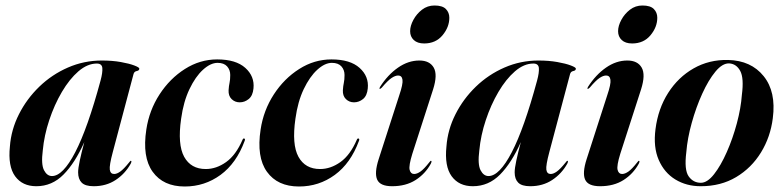

<svg xmlns="http://www.w3.org/2000/svg" viewBox="-20 -668 2850 698"><path d="M390 -115Q377 -66.5 379.2 -51Q381.5 -35.5 395 -35.5Q405 -35.5 417.5 -44.5Q430 -53.5 449 -77Q454 -84 456 -83.5Q460 -82.5 455 -72.5Q434.5 -36 400.2 -13.5Q366 9 320.5 9Q290 9 277 -4Q264 -17 264 -41.5Q264 -56 270 -84.2Q276 -112.5 286.5 -151.5Q253 -76 211 -33.5Q169 9 112 9Q61.5 9 35 -27.2Q8.5 -63.5 16 -135.5Q20.5 -196.5 48.8 -252.5Q77 -308.5 122.8 -352.8Q168.5 -397 227 -422.5Q285.5 -448 350.5 -448Q388 -448 419 -442.5Q450 -437 468.2 -430Q486.5 -423 486.5 -418.5Q486.5 -411.5 477.2 -409.8Q468 -408 465.5 -399ZM135.5 -121Q129 -70.5 140 -49.2Q151 -28 169 -28Q208.5 -28 253.5 -114.5Q298.5 -201 345.5 -375Q353.5 -404.5 352 -420.8Q350.5 -437 332 -437Q298 -437 265.2 -408.8Q232.5 -380.5 205 -333.8Q177.5 -287 159 -231.2Q140.5 -175.5 135.5 -121Z M771 -439.5Q745.5 -439.5 718 -414.5Q690.5 -389.5 668.8 -344Q647 -298.5 638.5 -236.5Q625 -142.5 649.5 -98Q674 -53.5 728 -53.5Q766.5 -53.5 802 -78.8Q837.5 -104 861.5 -159.5Q864 -165.5 867.5 -164.5Q872.5 -163.5 869.5 -156Q839.5 -74.5 781.8 -32.2Q724 10 651.5 10Q573.5 10 535 -43.5Q496.5 -97 512 -197.5Q522.5 -267 560 -324.8Q597.5 -382.5 652.2 -417.2Q707 -452 769.5 -452Q837.5 -452 871.8 -421.2Q906 -390.5 901.5 -346.5Q899 -320 884.2 -308Q869.5 -296 851.5 -296Q834 -296 822 -307.8Q810 -319.5 811 -340Q812 -356 814.5 -367Q817 -378 817 -395.5Q817 -414 805.5 -426.8Q794 -439.5 771 -439.5Z M1186.5 -439.5Q1161 -439.5 1133.5 -414.5Q1106 -389.5 1084.2 -344Q1062.5 -298.5 1054 -236.5Q1040.5 -142.5 1065 -98Q1089.5 -53.5 1143.5 -53.5Q1182 -53.5 1217.5 -78.8Q1253 -104 1277 -159.5Q1279.5 -165.5 1283 -164.5Q1288 -163.5 1285 -156Q1255 -74.5 1197.2 -32.2Q1139.5 10 1067 10Q989 10 950.5 -43.5Q912 -97 927.5 -197.5Q938 -267 975.5 -324.8Q1013 -382.5 1067.8 -417.2Q1122.5 -452 1185 -452Q1253 -452 1287.2 -421.2Q1321.5 -390.5 1317 -346.5Q1314.5 -320 1299.8 -308Q1285 -296 1267 -296Q1249.5 -296 1237.5 -307.8Q1225.5 -319.5 1226.5 -340Q1227.5 -356 1230 -367Q1232.5 -378 1232.5 -395.5Q1232.5 -414 1221 -426.8Q1209.5 -439.5 1186.5 -439.5Z M1522 -510Q1497.5 -510 1484.2 -522.5Q1471 -535 1471 -554.5Q1471 -574 1482.8 -595.8Q1494.5 -617.5 1514.2 -632.8Q1534 -648 1559.5 -648Q1588.5 -648 1601 -635.2Q1613.5 -622.5 1613.5 -603.5Q1613.5 -569.5 1588.8 -539.8Q1564 -510 1522 -510ZM1479 -109Q1465.5 -65.5 1469.2 -50.5Q1473 -35.5 1485.5 -35.5Q1496 -35.5 1508.8 -44.5Q1521.5 -53.5 1540 -77Q1545 -84 1547 -83.5Q1551 -82.5 1546 -72.5Q1526 -36 1490.8 -13.5Q1455.5 9 1405.5 9Q1362 9 1351.2 -15Q1340.5 -39 1356.5 -89L1431.5 -321.5Q1445.5 -362.5 1443.2 -378Q1441 -393.5 1427.5 -393.5Q1417 -393.5 1403.5 -384.5Q1390 -375.5 1368 -349.5Q1363 -344.5 1360.5 -345Q1358 -345.5 1361.5 -352Q1389.5 -396 1426.8 -422Q1464 -448 1504.5 -448Q1542 -448 1556.8 -422.2Q1571.5 -396.5 1554.5 -343Z M1977 -115Q1964 -66.5 1966.2 -51Q1968.5 -35.5 1982 -35.5Q1992 -35.5 2004.5 -44.5Q2017 -53.5 2036 -77Q2041 -84 2043 -83.5Q2047 -82.5 2042 -72.5Q2021.5 -36 1987.2 -13.5Q1953 9 1907.5 9Q1877 9 1864 -4Q1851 -17 1851 -41.5Q1851 -56 1857 -84.2Q1863 -112.5 1873.5 -151.5Q1840 -76 1798 -33.5Q1756 9 1699 9Q1648.5 9 1622 -27.2Q1595.5 -63.5 1603 -135.5Q1607.5 -196.5 1635.8 -252.5Q1664 -308.5 1709.8 -352.8Q1755.5 -397 1814 -422.5Q1872.5 -448 1937.5 -448Q1975 -448 2006 -442.5Q2037 -437 2055.2 -430Q2073.5 -423 2073.5 -418.5Q2073.5 -411.5 2064.2 -409.8Q2055 -408 2052.5 -399ZM1722.5 -121Q1716 -70.5 1727 -49.2Q1738 -28 1756 -28Q1795.5 -28 1840.5 -114.5Q1885.5 -201 1932.5 -375Q1940.5 -404.5 1939 -420.8Q1937.5 -437 1919 -437Q1885 -437 1852.2 -408.8Q1819.5 -380.5 1792 -333.8Q1764.5 -287 1746 -231.2Q1727.5 -175.5 1722.5 -121Z M2278 -510Q2253.5 -510 2240.2 -522.5Q2227 -535 2227 -554.5Q2227 -574 2238.8 -595.8Q2250.5 -617.5 2270.2 -632.8Q2290 -648 2315.5 -648Q2344.5 -648 2357 -635.2Q2369.5 -622.5 2369.5 -603.5Q2369.5 -569.5 2344.8 -539.8Q2320 -510 2278 -510ZM2235 -109Q2221.5 -65.5 2225.2 -50.5Q2229 -35.5 2241.5 -35.5Q2252 -35.5 2264.8 -44.5Q2277.5 -53.5 2296 -77Q2301 -84 2303 -83.5Q2307 -82.5 2302 -72.5Q2282 -36 2246.8 -13.5Q2211.5 9 2161.5 9Q2118 9 2107.2 -15Q2096.5 -39 2112.5 -89L2187.5 -321.5Q2201.5 -362.5 2199.2 -378Q2197 -393.5 2183.5 -393.5Q2173 -393.5 2159.5 -384.5Q2146 -375.5 2124 -349.5Q2119 -344.5 2116.5 -345Q2114 -345.5 2117.5 -352Q2145.5 -396 2182.8 -422Q2220 -448 2260.5 -448Q2298 -448 2312.8 -422.2Q2327.5 -396.5 2310.5 -343Z M2627 -450Q2710.5 -448 2756.2 -391.2Q2802 -334.5 2789.5 -238.5Q2781 -170 2746.5 -113.8Q2712 -57.5 2656.2 -24.2Q2600.5 9 2527.5 9Q2475.5 9 2435.2 -15.5Q2395 -40 2374.8 -86.5Q2354.5 -133 2363 -198.5Q2372.5 -273 2409 -330.2Q2445.5 -387.5 2501.8 -419.5Q2558 -451.5 2627 -450ZM2528 -3.5Q2551.5 -3.5 2576 -34.8Q2600.5 -66 2622.2 -115.2Q2644 -164.5 2658.8 -219.8Q2673.5 -275 2677 -323Q2685 -384.5 2671 -410.2Q2657 -436 2631 -437.5Q2606.5 -438.5 2581 -407.8Q2555.5 -377 2533 -327.5Q2510.5 -278 2494.8 -221.5Q2479 -165 2475 -114.5Q2467 -50.5 2483.5 -27Q2500 -3.5 2528 -3.5Z"/></svg>

Font: Fraunces 144pt S000 SemiBold
Style: Italic
Weight: 600
Italic angle: -16°
Version: Version 1.000; ttfautohint (v1.8.3)